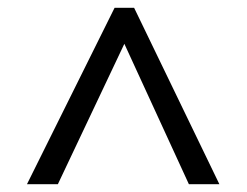

<svg xmlns="http://www.w3.org/2000/svg" viewBox="-20 -739 632 491"><path d="M273 -719H323L541 -268H463L298 -627L128 -268H49Z"/></svg>

Font: lgurmukhi85
Style: Book
Weight: 400
Designer: Jelle Bosma - Monotype Design Team
Foundry: Monotype Imaging Inc.
Version: Version 2.003